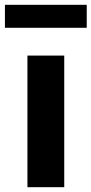

<svg xmlns="http://www.w3.org/2000/svg" viewBox="-60 -778 380 798"><path d="M54 0V-547H207V0ZM-39.5 -662.5V-758H300.5V-662.5Z"/></svg>

Font: Encode Sans SmCnd
Style: Bold
Weight: 700
Width: 4
Designer: Multiple Designers
Foundry: Impallari Type
Version: Version 3.002; ttfautohint (v1.8.3) -l 8 -r 50 -G 200 -x 14 